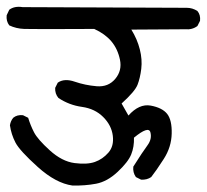

<svg xmlns="http://www.w3.org/2000/svg" viewBox="-21 -580 621 576"><path d="M196.3 -23.4Q146.5 -30.3 92.3 -79.1Q38.1 -127.9 25.4 -152.3Q12.7 -176.8 8.8 -204.1Q10.7 -216.8 18.6 -226.6Q30.3 -236.3 47.9 -234.4L63.5 -226.6Q70.3 -204.1 81.1 -183.1Q91.8 -162.1 128.4 -128.9Q165 -95.7 202.6 -90.8Q240.2 -85.9 263.7 -94.2Q287.1 -102.5 304.2 -122.1Q321.3 -141.6 317.4 -172.9Q313.5 -204.1 288.6 -229Q263.7 -253.9 225.1 -259.3Q186.5 -264.6 154.3 -286.1Q143.6 -298.8 144.5 -316.4L152.3 -332Q171.9 -345.7 203.1 -335Q234.4 -324.2 269 -321.3Q303.7 -318.4 324.7 -343.3Q345.7 -368.2 338.9 -400.9Q332 -433.6 313 -456.1Q293.9 -478.5 261.7 -493.2Q76.2 -492.2 51.8 -493.2Q27.3 -494.1 6.8 -503.9Q-2.9 -516.6 -1 -534.2L6.8 -550.8Q22.5 -562.5 46.9 -558.6L539.1 -556.6Q556.6 -556.6 571.3 -546.9Q581.1 -535.2 579.1 -517.6L571.3 -502Q555.7 -490.2 534.2 -492.2L373 -491.2Q390.6 -462.9 398.4 -432.1Q406.2 -401.4 402.8 -373.5Q399.4 -345.7 391.6 -325.7Q383.8 -305.7 343.8 -269.5L364.3 -233.4Q396.5 -269.5 431.2 -263.2Q465.8 -256.8 480.5 -238.3Q495.1 -219.7 494.1 -179.2Q493.2 -138.7 470.2 -103Q447.3 -67.4 432.6 -48.8Q419.9 -40 402.3 -41L386.7 -48.8Q377 -62.5 378.9 -80.1Q407.2 -125 421.4 -144Q435.5 -163.1 430.2 -183.1Q424.8 -203.1 380.9 -167Q381.8 -139.6 372.6 -116.7Q363.3 -93.8 332 -64.5Q300.8 -35.2 267.1 -28.8Q233.4 -22.5 196.3 -23.4Z"/></svg>

Font: JasonHandwriting2
Style: Regular
Weight: 400
Version: Version 1.05.10